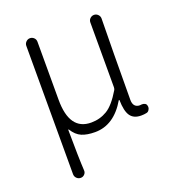

<svg xmlns="http://www.w3.org/2000/svg" viewBox="-133 -638 870 946"><g transform="rotate(-20 302.5 -165.0)"><path d="M129.9 201.2Q117.2 201.2 108.4 192.4Q99.6 183.6 99.6 170.9V-502Q99.6 -513.7 108.4 -522.5Q117.2 -531.2 128.9 -531.2Q140.6 -531.2 149.4 -522.9Q158.2 -514.6 158.2 -502V-197.3Q158.2 -37.1 271.5 -37.1Q317.4 -37.1 355 -59.6Q392.6 -82 432.6 -149.4Q435.5 -156.2 435.5 -163.1V-502Q435.5 -514.6 444.3 -522.9Q453.1 -531.2 464.8 -531.2Q476.6 -531.2 485.4 -522.5Q494.1 -513.7 494.1 -502Q493.2 -471.7 491.7 -314.5Q490.2 -157.2 490.2 -76.2Q490.2 -55.7 499.5 -45.4Q508.8 -35.2 525.4 -35.2Q530.3 -35.2 534.2 -36.1Q543.9 -37.1 551.8 -32.7Q559.6 -28.3 560.5 -19.5Q561.5 -16.6 561.5 -13.7Q561.5 -5.9 557.6 0Q552.7 9.8 543 11.7Q530.3 14.6 514.6 14.6Q475.6 14.6 458 -10.7Q440.4 -36.1 439.5 -93.8Q439.5 -94.7 438 -94.7Q436.5 -94.7 436.5 -94.7Q373 13.7 273.4 13.7Q231.4 13.7 203.6 2Q175.8 -9.8 155.3 -43Q155.3 -43.9 153.8 -43.5Q152.3 -43 152.3 -42Q153.3 106.4 157.2 171.9Q158.2 183.6 149.9 192.4Q141.6 201.2 129.9 201.2Z"/></g></svg>

Font: Gen Jyuu Gothic Light
Style: Regular
Weight: 200
Designer: [Source Han Sans]
Ryoko NISHIZUKA  (kana & ideographs); Paul D. Hunt (Latin, Greek & Cyrillic); Wenlong ZHANG  (bopomofo
Version: Version 1.002.20150607